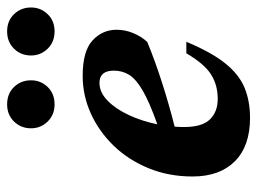

<svg xmlns="http://www.w3.org/2000/svg" viewBox="-110 -582 706 526"><g transform="rotate(-90 243.0 -319.0)"><path d="M391.5 -161.5Q363 -93 332.5 -55Q302 -17 265.5 -2Q229 13 183 13Q106 13 64.2 -28.5Q22.5 -70 22.5 -144.5Q22.5 -210 45.2 -265.2Q68 -320.5 107 -360.8Q146 -401 195.2 -423.2Q244.5 -445.5 298 -445.5Q366 -445.5 395.2 -418.5Q424.5 -391.5 424.5 -352.5Q424.5 -329 415.2 -306.8Q406 -284.5 391 -268.5Q340 -247.5 280 -228.2Q220 -209 159 -193.5Q158 -180.5 158 -168Q158 -118 179 -96.8Q200 -75.5 235 -75.5Q273 -75.5 302 -93.8Q331 -112 360 -161.5ZM279 -399.5Q253 -399.5 230.2 -377.2Q207.5 -355 190.8 -319Q174 -283 165.5 -241Q226 -262.5 257.8 -281Q289.5 -299.5 301 -318.2Q312.5 -337 312.5 -360Q312.5 -399.5 279 -399.5ZM220 -522.5Q191.5 -522.5 173 -541.5Q154.5 -560.5 154.5 -587Q154.5 -614.5 173 -633.5Q191.5 -652.5 220 -652.5Q249.5 -652.5 267.8 -633.5Q286 -614.5 286 -587Q286 -560.5 267.8 -541.5Q249.5 -522.5 220 -522.5ZM420 -522.5Q391 -522.5 372.5 -541.5Q354 -560.5 354 -587Q354 -614.5 372.5 -633.5Q391 -652.5 420 -652.5Q449 -652.5 467.2 -633.5Q485.5 -614.5 485.5 -587Q485.5 -560.5 467.2 -541.5Q449 -522.5 420 -522.5Z"/></g></svg>

Font: Newsreader 16pt
Style: Bold Italic
Weight: 700
Italic angle: -17°
Designer: Hugues Gentile
Foundry: Production Type
Version: Version 1.003; ttfautohint (v1.8.3)